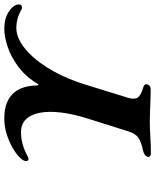

<svg xmlns="http://www.w3.org/2000/svg" viewBox="64 -768 707 874"><g transform="rotate(-90 417.0 -330.5)"><path d="M156.1 3.4Q149 3.4 144.1 -0.4Q139.3 -4.1 140.3 -10.9Q145.9 -27 168.3 -32.2Q208.5 -40 227.5 -53.6Q246.4 -67.1 256.4 -99L314.4 -283Q336 -351.2 342.5 -407Q349 -462.8 340.9 -503.3Q332.9 -543.7 311 -565.7Q289.1 -587.8 252.3 -587.8Q221.6 -587.8 193.1 -579Q164.6 -570.3 140.7 -556.4Q132.8 -552.8 127 -554.6Q121.3 -556.4 121.3 -565.2Q121.3 -576.8 137.3 -593.3Q153.4 -609.8 181.2 -625.9Q208.9 -642 243.5 -653Q278.1 -664 315.1 -664Q357.8 -664 386.6 -652.2Q415.4 -640.3 432.9 -619.4Q450.4 -598.5 457.9 -571.1Q465.4 -543.6 465.8 -512.3Q465.8 -509.5 468.2 -508.6Q470.5 -507.8 472.3 -511.5Q505.8 -567.1 551.3 -600.6Q596.7 -634.2 642.6 -649.1Q688.5 -664 723.3 -664Q770.3 -664 801.3 -643.5Q832.4 -623.1 834.2 -599.3Q834.7 -587.6 826.5 -584.7Q818.3 -581.8 810.9 -585.8Q789.2 -598.4 768.8 -603.8Q748.4 -609.2 728.1 -609.2Q699.4 -609.2 671.3 -594.8Q643.2 -580.5 616.7 -555.4Q590.2 -530.3 567.3 -498.2Q546.7 -470.4 528.6 -437.3Q510.5 -404.1 496.4 -370Q482.2 -335.8 472.1 -303.6L409.1 -99.8Q400.8 -70.7 410.4 -56.6Q420 -42.5 454.7 -32.2Q463.9 -29.2 468.3 -25.2Q472.7 -21.2 469.8 -11.7Q468 -4.9 462 -1.2Q455.9 2.5 447.2 2.5Q425.5 2.5 399.3 1.4Q373 0.4 347.4 -0.6Q321.9 -1.6 301.7 -1.6Q271 -1.6 230.5 0.9Q190 3.4 156.1 3.4Z"/></g></svg>

Font: EB Garamond
Style: Italic
Weight: 400
Italic angle: -17.2°
Designer: Georg Duffner and Octavio Pardo
Foundry: Georg Duffner
Version: Version 1.001